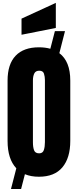

<svg xmlns="http://www.w3.org/2000/svg" viewBox="-20 -1187 526 1298"><path d="M54.2 90.8 90.3 -49.3Q31.2 -111.8 31.2 -234.4V-642.6Q31.2 -753.4 85.7 -810.3Q140.1 -867.2 243.2 -867.2Q285.6 -867.2 320.3 -857.4L351.1 -976.6H419.4L381.3 -827.6Q455.1 -772 455.1 -642.6V-234.4Q455.1 -119.6 401.9 -55.9Q348.6 7.8 243.2 7.8Q189.5 7.8 148.4 -9.3L122.6 90.8ZM244.6 -150.4Q269 -150.4 276.4 -172.6Q283.7 -194.8 283.7 -226.1V-645.5Q283.7 -668.5 277.3 -688.7Q271 -709 245.6 -709Q220.7 -709 211.7 -690.2Q202.6 -671.4 202.6 -644V-225.1Q202.6 -191.4 210.4 -170.9Q218.3 -150.4 244.6 -150.4ZM125.5 -952.1V-1061L357.4 -1167.5V-998Z"/></svg>

Font: Anton SC
Style: Regular
Weight: 400
Designer: Vernon Adams
Foundry: Vernon Adams
Version: Version 2.116; ttfautohint (v1.8.4.7-5d5b)